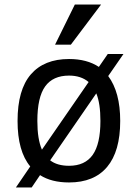

<svg xmlns="http://www.w3.org/2000/svg" viewBox="-20 -786 605 843"><path d="M291 -589.8H221.7L308.6 -766.1H423.8ZM49.8 37.1 112.8 -55.2Q57.1 -122.1 57.1 -254.9Q57.1 -392.1 115.5 -459.5Q173.8 -526.9 283.2 -526.9Q361.8 -526.9 414.1 -492.2L453.1 -548.8H522L455.1 -452.1Q507.8 -381.3 507.8 -254.9Q507.8 -121.6 450.4 -53.2Q393.1 15.1 283.2 15.1Q206.1 15.1 155.8 -17.1L119.1 37.1ZM144 -254.9Q144 -174.8 164.1 -128.9L369.1 -425.8Q335.9 -454.1 283.2 -454.1Q212.4 -454.1 178.2 -406.5Q144 -358.9 144 -254.9ZM420.9 -254.9Q420.9 -332 402.8 -376L200.2 -82Q231 -58.1 283.2 -58.1Q353 -58.1 387 -106Q420.9 -153.8 420.9 -254.9Z"/></svg>

Font: ClearSansRegular
Style: Regular
Weight: 400
Foundry: Intel Corporation
Version: Version 1.00